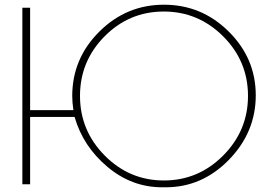

<svg xmlns="http://www.w3.org/2000/svg" viewBox="-20 -783 1157 816"><path d="M75 0V-750H108V-315H292Q287 -347 287 -375Q287 -534 402 -648.5Q517 -763 677 -763Q837 -763 952 -649Q1067 -535 1067 -378Q1067 -221 953 -104Q839 13 684 13H669Q540 13 436.5 -74Q333 -161 297 -286H108V0ZM1034 -375.5Q1034 -523 928.5 -628.5Q823 -734 676 -734Q529 -734 424.5 -628.5Q320 -523 320 -375.5Q320 -228 425 -122Q530 -16 676.5 -16Q823 -16 928.5 -122Q1034 -228 1034 -375.5Z"/></svg>

Font: Poiret One
Style: Regular
Weight: 400
Designer: Denis Masharov
Foundry: Denis Masharov
Version: Version 1.001